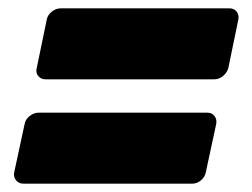

<svg xmlns="http://www.w3.org/2000/svg" viewBox="-20 -530 604 460"><path d="M36 -90Q25 -90 18.5 -98Q12 -106 14 -117L39 -233Q41 -244 51 -252Q61 -260 72 -260H477Q488 -260 494 -252Q500 -244 498 -233L473 -117Q471 -106 461.5 -98Q452 -90 441 -90ZM89 -340Q78 -340 71.5 -348Q65 -356 68 -367L92 -483Q94 -494 104 -502Q114 -510 125 -510H530Q541 -510 547 -502Q553 -494 551 -483L527 -367Q524 -356 514.5 -348Q505 -340 494 -340Z"/></svg>

Font: Rubik Black
Style: Italic
Weight: 900
Italic angle: -12°
Designer: Hubert and Fischer
Foundry: Hubert and Fischer
Version: Version 2.300;gftools[0.9.30]